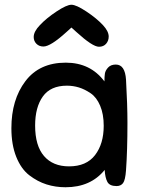

<svg xmlns="http://www.w3.org/2000/svg" viewBox="-20 -780 613 809"><path d="M471 4Q442 4 432.5 -13.5Q423 -31 421 -64Q362 9 256 9Q214 9 176 -3Q138 -15 103.5 -41.5Q69 -68 48.5 -119Q28 -170 28 -240Q28 -360 87 -438Q146 -516 257 -516Q361 -516 420 -437Q420 -457 422 -470Q424 -483 435.5 -495.5Q447 -508 468 -508Q507 -508 511 -444Q517 -339 517 -262Q517 -146 511 -63Q508 -21 498.5 -8.5Q489 4 471 4ZM417 -250Q417 -299 402 -334.5Q387 -370 362 -387Q337 -404 312.5 -411.5Q288 -419 262 -419Q193 -419 160.5 -373.5Q128 -328 128 -251Q128 -166 165.5 -122.5Q203 -79 271 -79Q344 -79 380.5 -126.5Q417 -174 417 -250ZM414 -674Q438 -648 438 -626Q438 -608 427 -595.5Q416 -583 397 -583Q370 -583 302 -645L281 -664L260 -645Q193 -584 163 -584Q145 -584 133.5 -595.5Q122 -607 122 -624Q122 -647 148 -674Q175 -703 218 -731.5Q261 -760 281 -760Q301 -760 344 -731.5Q387 -703 414 -674Z"/></svg>

Font: Sniglet
Style: Regular
Weight: 400
Designer: Haley Fiege
Foundry: Haley Fiege, Pablo Impallari, Brenda Gallo
Version: Version 2.000